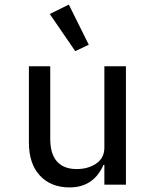

<svg xmlns="http://www.w3.org/2000/svg" viewBox="-20 -805 680 837"><path d="M435 -86H431Q388 12 283 12Q202 12 154 -39.5Q106 -91 106 -184V-516H199V-200Q199 -134 228.5 -101Q258 -68 314 -68Q364 -68 399.5 -92Q435 -116 435 -162V-516H529V0H435ZM197 -744 280 -785 367 -610 308 -582Z"/></svg>

Font: Writer
Style: Regular
Weight: 400
Monospace: yes
Designer: Mike Abbink, Paul van der Laan, Pieter van Rosmalen
Foundry: Bold Monday
Version: Version 2.001 2020